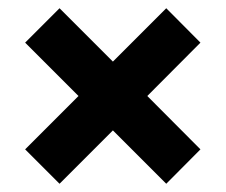

<svg xmlns="http://www.w3.org/2000/svg" viewBox="-20 -613 548 466"><path d="M124.5 -167 41 -250.5 170.5 -380 41 -509.5 124.5 -593 254 -463.5 383.5 -593 466.5 -509.5 337.5 -380 466.5 -250.5 383.5 -167 254 -296.5Z"/></svg>

Font: Encode Sans SmCnd
Style: Bold
Weight: 700
Width: 4
Designer: Multiple Designers
Foundry: Impallari Type
Version: Version 3.002; ttfautohint (v1.8.3) -l 8 -r 50 -G 200 -x 14 